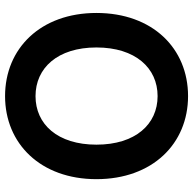

<svg xmlns="http://www.w3.org/2000/svg" viewBox="-22 -758 791 788"><g transform="rotate(90 374.0 -363.5)"><path d="M374 11.7C568.8 11.7 714.8 -133.8 714.8 -363.3C714.8 -593.8 568.8 -739.3 374 -739.3C178.2 -739.3 32.7 -593.8 32.7 -363.3C32.7 -134.3 178.2 11.7 374 11.7ZM374 -113.3C258.8 -113.3 174.3 -203.6 174.3 -363.3C174.3 -523.4 258.8 -614.3 374 -614.3C489.3 -614.3 573.2 -523.4 573.2 -363.3C573.2 -203.6 489.3 -113.3 374 -113.3Z"/></g></svg>

Font: Raveo Display Display SemiBold
Style: Regular
Weight: 600
Designer: Jakub Foglar, Rasmus Andersson (Inter)
Foundry: Jakubfoglar.com
Version: Version 1.100;Glyphs 3.2.3 (3260)